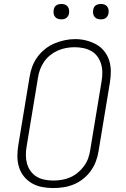

<svg xmlns="http://www.w3.org/2000/svg" viewBox="-20 -944 640 972"><path d="M249 8Q220 8 192 2.5Q164 -3 141 -16.5Q118 -30 101 -51Q84 -72 76 -98.5Q68 -125 68 -153.5Q68 -182 73 -211L130 -556Q134 -582 143.5 -607.5Q153 -633 169.5 -655.5Q186 -678 208.5 -696Q231 -714 256.5 -724.5Q282 -735 308 -740.5Q334 -746 361 -746Q390 -746 417 -739Q444 -732 467.5 -719Q491 -706 508 -684.5Q525 -663 533 -637Q541 -611 541 -582Q541 -553 536 -524L479 -179Q475 -153 465.5 -127.5Q456 -102 440 -79.5Q424 -57 401.5 -39Q379 -21 353.5 -10.5Q328 0 301.5 4Q275 8 249 8ZM249 -30Q271 -30 292.5 -33.5Q314 -37 335 -46Q356 -55 374 -70Q392 -85 405.5 -103.5Q419 -122 426.5 -143Q434 -164 437 -186L494 -531Q498 -553 498 -576Q498 -599 492 -619.5Q486 -640 473.5 -657.5Q461 -675 442.5 -685.5Q424 -696 402 -700.5Q380 -705 358 -705Q336 -705 314.5 -701Q293 -697 272.5 -688Q252 -679 234 -664.5Q216 -650 203 -631Q190 -612 182.5 -591.5Q175 -571 172 -549L115 -204Q111 -182 111 -159.5Q111 -137 116.5 -116.5Q122 -96 134.5 -78.5Q147 -61 165 -50Q183 -39 205 -34.5Q227 -30 249 -30ZM490 -846Q481 -846 472.5 -849Q464 -852 458.5 -859Q453 -866 451.5 -875.5Q450 -885 452 -895Q453 -901 456 -907Q459 -913 465 -917Q471 -921 477.5 -922.5Q484 -924 490 -924Q500 -924 508.5 -921Q517 -918 522.5 -911Q528 -904 529.5 -894.5Q531 -885 529 -875Q528 -869 524.5 -863Q521 -857 515.5 -853Q510 -849 503.5 -847.5Q497 -846 490 -846ZM290 -846Q281 -846 272.5 -849Q264 -852 258.5 -859Q253 -866 251.5 -875.5Q250 -885 252 -895Q253 -901 256 -907Q259 -913 265 -917Q271 -921 277.5 -922.5Q284 -924 290 -924Q300 -924 308.5 -921Q317 -918 322.5 -911Q328 -904 329.5 -894.5Q331 -885 329 -875Q328 -869 324.5 -863Q321 -857 315.5 -853Q310 -849 303.5 -847.5Q297 -846 290 -846Z"/></svg>

Font: Iosevka Slab XLtEx
Style: Italic
Weight: 200
Width: 7
Italic angle: -9°
Monospace: yes
Designer: Belleve Invis
Foundry: Belleve Invis
Version: Version 11.1.0; ttfautohint (v1.8.3)